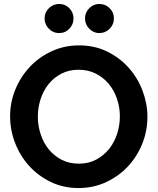

<svg xmlns="http://www.w3.org/2000/svg" viewBox="-20 -943 796 969"><path d="M376 6Q299 6 235.5 -25Q172 -56 126.5 -106.5Q81 -157 56 -222Q31 -287 31 -356Q31 -427 57.5 -491.5Q84 -556 130.5 -605.5Q177 -655 241 -684.5Q305 -714 379 -714Q457 -714 520.5 -683Q584 -652 629.5 -601Q675 -550 699.5 -485Q724 -420 724 -353Q724 -282 698 -217.5Q672 -153 626 -103.5Q580 -54 516 -24Q452 6 376 6ZM171 -354Q171 -309 185 -266Q199 -223 225.5 -190Q252 -157 290.5 -137Q329 -117 378 -117Q428 -117 466.5 -138Q505 -159 531.5 -192.5Q558 -226 571.5 -269Q585 -312 585 -356Q585 -401 570.5 -444Q556 -487 529 -519.5Q502 -552 463.5 -571.5Q425 -591 377 -591Q327 -591 288.5 -570.5Q250 -550 224 -517Q198 -484 184.5 -441.5Q171 -399 171 -354ZM205 -850Q205 -880 226.5 -901.5Q248 -923 279 -923Q309 -923 330 -901.5Q351 -880 351 -850Q351 -820 330 -798Q309 -776 278 -776Q248 -776 226.5 -798Q205 -820 205 -850ZM409 -850Q409 -880 430.5 -901.5Q452 -923 481 -923Q512 -923 533.5 -901.5Q555 -880 555 -850Q555 -820 533.5 -798Q512 -776 481 -776Q452 -776 430.5 -798Q409 -820 409 -850Z"/></svg>

Font: Rising Sun
Style: Bold
Weight: 700
Designer: Matt McInerney, Pablo Impallari, Rodrigo Fuenzalida (Raleway font), Stephen Hutchings (Greek), Cristiano Sobral (main ch
Foundry: The Rising Sun Project Authors
Version: Version 4.327; ttfautohint (v1.8.4.7-5d5b-dirty)